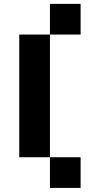

<svg xmlns="http://www.w3.org/2000/svg" viewBox="-20 -801 509 978"><path d="M390.6 156.2H234.4V0H78.1V-625H234.4V-781.2H390.6V-625H234.4V0H390.6Z"/></svg>

Font: Sorena-Fanum Normal
Style: Regular
Weight: 400
Designer: Mohammad Darvishi
Version: Version 1.000;March 20, 2024;FontCreator 15.0.0.2958 64-bit